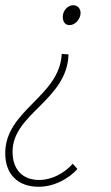

<svg xmlns="http://www.w3.org/2000/svg" viewBox="-26 -512 426 734"><path d="M122 202C182 202 238 170 270 134L252 114C220 150 172 176 124 176C60 176 22 136 22 68C22 -78 230 -128 236 -304L210 -306C202 -142 -6 -92 -6 74C-6 154 42 202 122 202ZM240 -416C262 -416 282 -440 282 -462C282 -478 272 -492 254 -492C232 -492 214 -470 214 -448C214 -430 222 -416 240 -416Z"/></svg>

Font: Source Sans Pro ExtraLight
Style: Italic
Weight: 200
Italic angle: -11°
Designer: Paul D. Hunt
Foundry: Adobe Systems Incorporated
Version: Version 3.006;hotconv 1.0.111;makeotfexe 2.5.65597